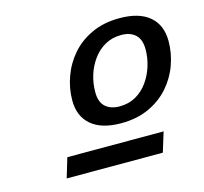

<svg xmlns="http://www.w3.org/2000/svg" viewBox="-75 -797 665 627"><g transform="rotate(-15 257.0 -483.5)"><path d="M77 -253 97 -319.5H422.5L402 -253ZM378.5 -714Q445 -714 479.8 -684.2Q514.5 -654.5 514.5 -600.5Q514.5 -560 500.5 -520.8Q486.5 -481.5 458.8 -450Q431 -418.5 390.2 -399.8Q349.5 -381 296 -381Q230 -381 195.2 -410.8Q160.5 -440.5 160.5 -494Q160.5 -535 174.8 -574.2Q189 -613.5 216.5 -645Q244 -676.5 284.8 -695.2Q325.5 -714 378.5 -714ZM305.5 -435.5Q336.5 -435.5 360.5 -449.2Q384.5 -463 401 -486Q417.5 -509 426.2 -537Q435 -565 435 -593.5Q435 -627.5 417.5 -643.5Q400 -659.5 370 -659.5Q339 -659.5 314.8 -645.8Q290.5 -632 273.8 -608.8Q257 -585.5 248.5 -557.8Q240 -530 240 -501Q240 -467 257.8 -451.2Q275.5 -435.5 305.5 -435.5Z"/></g></svg>

Font: Newsreader 7pt
Style: Italic
Weight: 400
Italic angle: -17°
Designer: Hugues Gentile
Foundry: Production Type
Version: Version 1.003